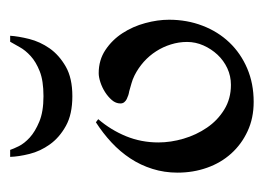

<svg xmlns="http://www.w3.org/2000/svg" viewBox="-88 -396 500 363"><g transform="rotate(-90 161.5 -214.0)"><path d="M306.2 -144Q306.2 -109.9 294.9 -80.6Q283.7 -51.3 263.2 -29.8Q242.7 -8.3 214.1 3.9Q185.5 16.1 150.9 16.1Q120.1 16.1 95.5 4.6Q70.8 -6.8 53.2 -26.4Q35.6 -45.9 26.4 -72Q17.1 -98.1 17.1 -127.9Q17.1 -152.8 24.2 -175.3Q31.2 -197.8 43.9 -217Q56.6 -236.3 74.2 -252.7Q91.8 -269 112.3 -282.2L118.2 -277.8Q97.7 -253.9 85.9 -225.1Q74.2 -196.3 74.2 -164.1Q74.2 -140.6 81.3 -116.5Q88.4 -92.3 102.1 -72.3Q115.7 -52.2 136.2 -39.6Q156.7 -26.9 183.1 -26.9Q199.7 -26.9 214.4 -33.7Q229 -40.5 240 -52.2Q251 -64 257.6 -78.9Q264.2 -93.8 264.2 -109.9Q264.2 -125.5 259.5 -140.4Q254.9 -155.3 246.6 -168.2Q238.3 -181.2 226.6 -191.7Q214.8 -202.1 201.2 -209Q193.4 -212.9 186.3 -214.8Q179.2 -216.8 170.9 -219.2Q167.5 -219.7 163.6 -220.9Q159.7 -222.2 156.2 -223.9Q152.8 -225.6 150.4 -228.5Q147.9 -231.4 147.9 -235.8Q147.9 -244.6 154.3 -252Q160.6 -259.3 169.4 -264.9Q178.2 -270.5 188 -273.7Q197.8 -276.9 205.1 -276.9Q230 -276.9 249 -264.2Q268.1 -251.5 280.8 -231.9Q293.5 -212.4 299.8 -189Q306.2 -165.5 306.2 -144ZM161.6 -326.7Q127.4 -326.7 105.5 -338.9Q83.5 -351.1 70.6 -369.1Q57.6 -387.2 52.5 -407.7Q47.4 -428.2 46.9 -444.3H60.1Q62 -438.5 67.1 -428Q72.3 -417.5 83.5 -407.2Q94.7 -397 113.5 -389.2Q132.3 -381.3 161.6 -381.3Q190.9 -381.3 208.7 -388.4Q226.6 -395.5 237.5 -405.5Q248.5 -415.5 254.4 -426.3Q260.3 -437 264.6 -444.3H275.9Q274.9 -428.7 269.8 -408.2Q264.6 -387.7 252 -369.6Q239.3 -351.6 217.5 -339.1Q195.8 -326.7 161.6 -326.7Z"/></g></svg>

Font: Montez
Style: Regular
Weight: 400
Designer: Astigmatic (AOETI)
Foundry: Astigmatic (AOETI)
Version: Version 1.000